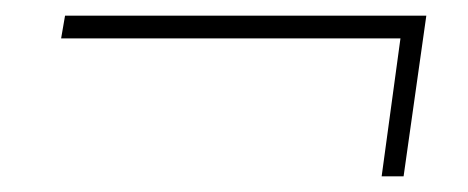

<svg xmlns="http://www.w3.org/2000/svg" viewBox="-20 -424 597 245"><path d="M467 -199 491 -375H58L63 -404H524L495 -199Z"/></svg>

Font: Alumni Sans Thin ExtraLight
Style: Italic
Weight: 250
Italic angle: -8°
Version: Version 1.016